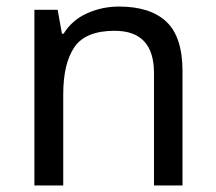

<svg xmlns="http://www.w3.org/2000/svg" viewBox="-20 -566 658 586"><path d="M343 -546Q439 -546 488 -499.5Q537 -453 537 -349V0H450V-343Q450 -472 330 -472Q241 -472 207 -422Q173 -372 173 -278V0H85V-536H156L169 -463H174Q200 -505 246 -525.5Q292 -546 343 -546Z"/></svg>

Font: Noto IKEA Latin
Style: Regular
Weight: 400
Designer: Monotype Design Team
Foundry: Monotype Imaging Inc.
Version: Version 1.0